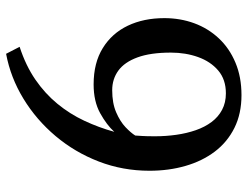

<svg xmlns="http://www.w3.org/2000/svg" viewBox="-113 -705 832 646"><g transform="rotate(-90 303.0 -382.0)"><path d="M306 14.5Q243.5 14.5 195.8 -9.2Q148 -33 116 -75.2Q84 -117.5 67.8 -173.8Q51.5 -230 51.5 -295Q51.5 -385 82.5 -465.5Q113.5 -546 168.2 -611Q223 -676 294 -719.2Q365 -762.5 445 -777.5L468.5 -732Q405.5 -711.5 358.2 -679Q311 -646.5 276.8 -604.8Q242.5 -563 219.8 -514.5Q197 -466 182.5 -413.5Q205.5 -439 245.2 -461Q285 -483 342 -483Q414.5 -483 464.2 -452.2Q514 -421.5 539.5 -368Q565 -314.5 565 -245Q565 -191.5 547.8 -144.5Q530.5 -97.5 497 -61.8Q463.5 -26 415.2 -5.8Q367 14.5 306 14.5ZM322.5 -420.5Q279 -420.5 248.2 -407.2Q217.5 -394 198.2 -375.8Q179 -357.5 170 -343Q169.5 -333.5 168.5 -319.8Q167.5 -306 167.5 -276.5Q167.5 -239.5 172.5 -204.5Q177.5 -169.5 188 -139.2Q198.5 -109 215.5 -86.2Q232.5 -63.5 256.5 -50.8Q280.5 -38 312 -38Q358.5 -38 388.8 -63.8Q419 -89.5 434 -131.5Q449 -173.5 449 -223Q449 -291.5 433 -335.2Q417 -379 388.5 -399.8Q360 -420.5 322.5 -420.5Z"/></g></svg>

Font: Merriweather 20pt Medium
Style: Regular
Weight: 500
Version: Version 2.100